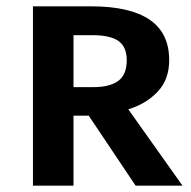

<svg xmlns="http://www.w3.org/2000/svg" viewBox="-20 -586 604 606"><path d="M514 -396Q514 -335 477.5 -296.5Q441 -258 385 -241L556 0H408L260 -221H212V0H84V-566H268Q390 -566 452 -524Q514 -482 514 -396ZM380 -396Q380 -438 354 -456.5Q328 -475 271 -475H212V-311H275Q326 -311 353 -330.5Q380 -350 380 -396Z"/></svg>

Font: Qnwhxotralxmqkhsjrfbfhwcoqn
Style: Regular
Weight: 500
Designer: Carrois Corporate & Edenspiekermann
Foundry: Carrois Corporate GbR & Edenspiekermann AG
Version: Version 2.001